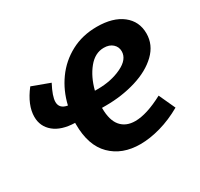

<svg xmlns="http://www.w3.org/2000/svg" viewBox="-123 -701 904 867"><g transform="rotate(-30 329.5 -267.0)"><path d="M310 -217V-215Q310 -152 336.5 -121Q363 -90 411 -90Q471 -90 559 -137L598 -52Q542 -20 485.5 -4Q429 12 379 12Q285 12 228 -44.5Q171 -101 171 -211V-219Q101 -221 63 -252.5Q25 -284 25 -334Q25 -395 78 -463L170 -429Q141 -374 141 -345Q141 -310 182 -303Q198 -372 237.5 -427Q277 -482 337 -514Q397 -546 472 -546Q556 -546 604 -508.5Q652 -471 652 -408Q652 -349 607 -305.5Q562 -262 488 -239.5Q414 -217 331 -217ZM321 -300H336Q406 -300 460.5 -326Q515 -352 515 -394Q515 -417 498 -432.5Q481 -448 452 -448Q406 -448 371.5 -405.5Q337 -363 321 -300Z"/></g></svg>

Font: Bitter Pro
Style: Bold Italic
Weight: 700
Italic angle: -9°
Designer: Sol Matas, and Bitter project Authors
Foundry: Sol Matas
Version: Version 1.010